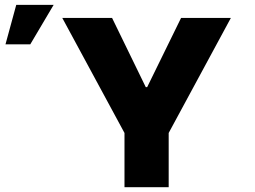

<svg xmlns="http://www.w3.org/2000/svg" viewBox="-20 -782 1064 802"><path d="M448.2 -707 588.9 -418H594.7L736.3 -707H944.3L684.6 -226.6V0H500V-226.6L240.2 -707ZM47.9 -761.7H204.1L106.4 -596.7H2.9Z"/></svg>

Font: Pretendard JP Black
Style: Regular
Weight: 900
Designer: Base glyphs from Inter by Rasmus Andersson; Hangeul glyphs from Noto Sans CJK(Source Han Sans) by Jang Soo-young and Kan
Foundry: Kil Hyung-jin
Version: Version 1.309